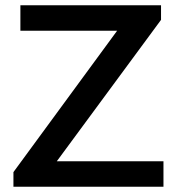

<svg xmlns="http://www.w3.org/2000/svg" viewBox="-20 -706 675 726"><path d="M30.8 0V-55.2L422.9 -589.8H57.1V-686H588.9V-630.9L194.8 -96.2H598.1V0Z"/></svg>

Font: Archivo Medium
Style: Regular
Weight: 500
Designer: Hector Gatti
Foundry: Omnibus-Type
Version: Version 2.001